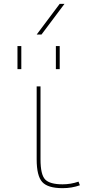

<svg xmlns="http://www.w3.org/2000/svg" viewBox="-20 -970 487 1000"><path d="M191 -520V-140Q191 -60 215.5 -35Q240 -10 306 -10Q349 -10 389 -24L396 -5Q354 10 306 10Q229 10 200 -22Q171 -54 171 -140V-520ZM271 -610V-730H291V-610ZM71 -610V-730H91V-610ZM196 -790H171L291 -950H316Z"/></svg>

Font: M PLUS 1p Thin
Style: Regular
Weight: 250
Version: Version 1.062